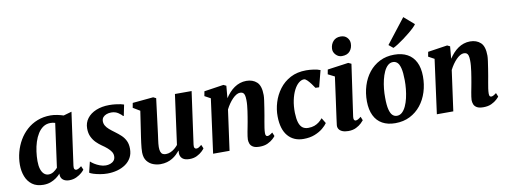

<svg xmlns="http://www.w3.org/2000/svg" viewBox="-68 -1254 4348 1650"><g transform="rotate(-10 2106.0 -429.0)"><path d="M482.5 -106Q480 -85.5 485.5 -77Q491 -68.5 501.5 -68.5Q509 -68.5 519.5 -73.5Q530 -78.5 546.5 -91.5L560.5 -59Q555 -50.5 536.8 -34Q518.5 -17.5 490.2 -3.8Q462 10 426 10Q395 10 374.2 -5Q353.5 -20 351.5 -50L352.5 -61.5Q337 -43.5 314.8 -27.2Q292.5 -11 264.2 -0.5Q236 10 201 10Q142 10 104.2 -17.8Q66.5 -45.5 48.5 -92Q30.5 -138.5 30.5 -194Q30.5 -250 45 -304Q59.5 -358 87 -405.5Q114.5 -453 155 -489.5Q195.5 -526 247.8 -546.5Q300 -567 363 -567Q391 -567 422.2 -560.5Q453.5 -554 475 -546.5L546.5 -567ZM392 -496.5Q382.5 -500 372.2 -501.5Q362 -503 351.5 -503Q315.5 -503 288.2 -484.8Q261 -466.5 241.2 -435.2Q221.5 -404 209 -364.5Q196.5 -325 190.8 -282.5Q185 -240 185 -199.5Q185 -158.5 194.2 -129.5Q203.5 -100.5 220.5 -85.2Q237.5 -70 260.5 -70Q272.5 -70 283.2 -73.5Q294 -77 304 -83.2Q314 -89.5 322.8 -97.5Q331.5 -105.5 339.5 -114Z M983 -453.5H977.5Q967.5 -466.5 942 -483.8Q916.5 -501 881 -501Q858.5 -501 839.8 -494Q821 -487 809.5 -473.8Q798 -460.5 797.5 -439.5Q797.5 -418.5 807.5 -400.8Q817.5 -383 837.2 -365.8Q857 -348.5 884.5 -328.5Q912 -308.5 935.2 -286.8Q958.5 -265 972.5 -236Q986.5 -207 986.5 -166Q986.5 -121.5 968.2 -88.8Q950 -56 918 -34Q886 -12 845.2 -1Q804.5 10 759.5 10Q729.5 10 697.2 4.5Q665 -1 639.8 -9Q614.5 -17 605 -24.5L627.5 -117H629.5Q640 -106.5 660.5 -93.5Q681 -80.5 706.8 -70.8Q732.5 -61 758 -61Q777.5 -61 796.8 -67.5Q816 -74 828.8 -88.8Q841.5 -103.5 841.5 -127.5Q841.5 -148.5 829.8 -166.5Q818 -184.5 798 -202Q778 -219.5 751 -237.5Q728.5 -253 706.2 -275Q684 -297 669 -328Q654 -359 654 -401.5Q654 -451 682 -488.2Q710 -525.5 760.2 -546.2Q810.5 -567 876 -567Q902.5 -567 928.8 -564Q955 -561 974.8 -556.8Q994.5 -552.5 1002.5 -549Z M1222 10Q1191 10 1159.5 -1.8Q1128 -13.5 1106.2 -41Q1084.5 -68.5 1083.5 -116Q1083.5 -133.5 1085.2 -154.2Q1087 -175 1090 -198.2Q1093 -221.5 1096.5 -245.5Q1100 -269.5 1103.5 -292L1130.5 -472.5L1070.5 -508.5L1078 -550L1259.5 -567L1283.5 -555L1250 -288.5Q1247.5 -267 1244.5 -245.2Q1241.5 -223.5 1238.8 -203.5Q1236 -183.5 1234.2 -166.5Q1232.5 -149.5 1232.5 -137.5Q1232.5 -112 1238 -96.5Q1243.5 -81 1254.8 -74.2Q1266 -67.5 1283 -67.5Q1304 -67.5 1323.8 -76Q1343.5 -84.5 1360.2 -98.5Q1377 -112.5 1389.5 -128L1448.5 -562.5H1594L1530.5 -105.5Q1528 -86 1533.5 -77.2Q1539 -68.5 1549.5 -68.5Q1558.5 -68.5 1567.8 -73.2Q1577 -78 1595 -92.5L1609 -60Q1604 -51.5 1586.5 -34.8Q1569 -18 1541.2 -4Q1513.5 10 1476.5 10Q1438 10 1418.2 -4.8Q1398.5 -19.5 1394.5 -44.5Q1394 -47 1393.8 -50.8Q1393.5 -54.5 1393.8 -58.8Q1394 -63 1394.5 -67.5Q1395 -72 1395.5 -76L1393.5 -77Q1380.5 -61.5 1364.2 -46Q1348 -30.5 1327 -17.8Q1306 -5 1280 2.5Q1254 10 1222 10Z M1886.5 -448.5Q1903.5 -474 1923.2 -495.8Q1943 -517.5 1966.2 -533.5Q1989.5 -549.5 2015.8 -558.2Q2042 -567 2071.5 -567Q2127.5 -567 2162.8 -534.5Q2198 -502 2198 -420.5Q2198 -404.5 2193.8 -373.5Q2189.5 -342.5 2184 -308.2Q2178.5 -274 2174 -247Q2169.5 -222 2164.5 -194.5Q2159.5 -167 2155.8 -141.5Q2152 -116 2152 -97Q2152 -79.5 2157.5 -74Q2163 -68.5 2169.5 -68.5Q2178 -68.5 2188 -73.5Q2198 -78.5 2214.5 -91L2228 -58.5Q2223 -51 2205.5 -34.5Q2188 -18 2158.8 -4Q2129.5 10 2088 10Q2050 10 2030.5 -1.8Q2011 -13.5 2004.2 -31.5Q1997.5 -49.5 1997.5 -68Q1998 -80 2000.2 -97Q2002.5 -114 2006.2 -134Q2010 -154 2014.2 -175.5Q2018.5 -197 2022 -217Q2025.5 -237.5 2029.5 -261.2Q2033.5 -285 2037 -310Q2040.5 -335 2042.8 -359.2Q2045 -383.5 2044.5 -405Q2044 -433.5 2039.5 -448.5Q2035 -463.5 2025.5 -469.8Q2016 -476 2001 -476Q1985 -476 1968 -466Q1951 -456 1934.5 -439Q1918 -422 1902.5 -399.8Q1887 -377.5 1874.5 -352.5L1826 0H1682.5L1746 -472.5L1694.5 -500.5L1702 -541.5L1872 -567L1896 -555.5Z M2471 10Q2385.5 10 2335.5 -48Q2285.5 -106 2284 -218Q2283 -279 2301.8 -340.5Q2320.5 -402 2359 -453.5Q2397.5 -505 2456.2 -536Q2515 -567 2594 -567Q2623.5 -567 2658 -562.2Q2692.5 -557.5 2716.5 -547.5L2679 -404L2647 -405Q2636 -422 2620.5 -442.8Q2605 -463.5 2589.5 -478.8Q2574 -494 2562 -494Q2538.5 -494 2515.2 -474.5Q2492 -455 2473.8 -419Q2455.5 -383 2445 -333.5Q2434.5 -284 2435.5 -224Q2437 -171.5 2447.2 -139Q2457.5 -106.5 2477.2 -91.5Q2497 -76.5 2527 -76.5Q2558 -76.5 2581 -85Q2604 -93.5 2621.8 -107.5Q2639.5 -121.5 2653.5 -138.5L2682 -91.5Q2669 -71.5 2640.5 -47.8Q2612 -24 2569.5 -7Q2527 10 2471 10Z M2861.5 10Q2830.5 10 2809.5 1Q2788.5 -8 2779 -23.8Q2769.5 -39.5 2772.5 -60.5Q2775 -83 2779.5 -114.5Q2784 -146 2789.2 -185.2Q2794.5 -224.5 2801 -270.2Q2807.5 -316 2814.2 -366.8Q2821 -417.5 2828.5 -472L2771 -501L2778.5 -541.5L2961.5 -567L2987.5 -555L2923 -105Q2920.5 -87 2925 -77.8Q2929.5 -68.5 2939.5 -68.5Q2948.5 -68.5 2959 -73.8Q2969.5 -79 2986 -92.5L2999 -60Q2993.5 -52.5 2976.2 -35.8Q2959 -19 2930.2 -4.5Q2901.5 10 2861.5 10ZM2919 -634Q2888.5 -634 2866 -657.8Q2843.5 -681.5 2845.5 -711.5Q2847.5 -749.5 2871 -775.8Q2894.5 -802 2936 -802Q2972 -802 2992.5 -779.2Q3013 -756.5 3012.5 -728Q3012.5 -689 2989.5 -661.5Q2966.5 -634 2919 -634Z M3361.5 -568Q3429 -568 3476.2 -542.2Q3523.5 -516.5 3548.5 -466.2Q3573.5 -416 3574 -343.5Q3574.5 -271 3554.2 -206.5Q3534 -142 3494.8 -92.8Q3455.5 -43.5 3399.2 -15Q3343 13.5 3271.5 13.5Q3205.5 13.5 3158.8 -12.5Q3112 -38.5 3087.5 -89Q3063 -139.5 3062 -212Q3061.5 -285 3081.8 -349.5Q3102 -414 3141 -463Q3180 -512 3235.8 -540Q3291.5 -568 3361.5 -568ZM3341.5 -507.5Q3315 -507.5 3295.2 -489.2Q3275.5 -471 3261.5 -440.5Q3247.5 -410 3238.5 -372.2Q3229.5 -334.5 3225.5 -294.5Q3221.5 -254.5 3222 -218Q3222 -152 3231.5 -114.5Q3241 -77 3257.5 -61.8Q3274 -46.5 3295.5 -46.5Q3321.5 -46.5 3341 -64.5Q3360.5 -82.5 3374.8 -113.2Q3389 -144 3397.8 -182Q3406.5 -220 3410.5 -260Q3414.5 -300 3414 -337Q3413.5 -403.5 3404.2 -440.5Q3395 -477.5 3378.8 -492.5Q3362.5 -507.5 3341.5 -507.5ZM3328.5 -658 3495.5 -872.5 3584 -795.5Q3578.5 -785.5 3560.2 -767.8Q3542 -750 3516.2 -728.8Q3490.5 -707.5 3462.5 -687Q3434.5 -666.5 3409.2 -650.2Q3384 -634 3366.5 -626.5Z M3839 -448.5Q3856 -474 3875.8 -495.8Q3895.5 -517.5 3918.8 -533.5Q3942 -549.5 3968.2 -558.2Q3994.5 -567 4024 -567Q4080 -567 4115.2 -534.5Q4150.5 -502 4150.5 -420.5Q4150.5 -404.5 4146.2 -373.5Q4142 -342.5 4136.5 -308.2Q4131 -274 4126.5 -247Q4122 -222 4117 -194.5Q4112 -167 4108.2 -141.5Q4104.5 -116 4104.5 -97Q4104.5 -79.5 4110 -74Q4115.5 -68.5 4122 -68.5Q4130.5 -68.5 4140.5 -73.5Q4150.5 -78.5 4167 -91L4180.5 -58.5Q4175.5 -51 4158 -34.5Q4140.5 -18 4111.2 -4Q4082 10 4040.5 10Q4002.5 10 3983 -1.8Q3963.5 -13.5 3956.8 -31.5Q3950 -49.5 3950 -68Q3950.5 -80 3952.8 -97Q3955 -114 3958.8 -134Q3962.5 -154 3966.8 -175.5Q3971 -197 3974.5 -217Q3978 -237.5 3982 -261.2Q3986 -285 3989.5 -310Q3993 -335 3995.2 -359.2Q3997.5 -383.5 3997 -405Q3996.5 -433.5 3992 -448.5Q3987.5 -463.5 3978 -469.8Q3968.5 -476 3953.5 -476Q3937.5 -476 3920.5 -466Q3903.5 -456 3887 -439Q3870.5 -422 3855 -399.8Q3839.5 -377.5 3827 -352.5L3778.5 0H3635L3698.5 -472.5L3647 -500.5L3654.5 -541.5L3824.5 -567L3848.5 -555.5Z"/></g></svg>

Font: Merriweather 20pt ExtraBold
Style: Italic
Weight: 800
Italic angle: -7.8°
Version: Version 2.101